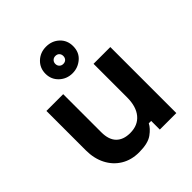

<svg xmlns="http://www.w3.org/2000/svg" viewBox="-202 -876 1020 1020"><g transform="rotate(-45 308.0 -365.5)"><path d="M259 8Q201 8 157.5 -18.5Q114 -45 90 -92Q66 -139 66 -200V-496H192V-210Q192 -154 219.5 -126Q247 -98 298 -98Q356 -98 388 -136.5Q420 -175 420 -244V-496H546V0H422V-65H404Q392 -40 359 -16Q326 8 259 8ZM306 -539Q263 -539 232.5 -567.5Q202 -596 202 -639Q202 -682 232 -710.5Q262 -739 306 -739Q350 -739 380 -711Q410 -683 410 -639Q410 -593 378.5 -566Q347 -539 306 -539ZM306 -609Q320 -609 328 -617.5Q336 -626 336 -639Q336 -652 328 -660.5Q320 -669 306 -669Q293 -669 284.5 -660.5Q276 -652 276 -639Q276 -626 284.5 -617.5Q293 -609 306 -609Z"/></g></svg>

Font: Space Grotesk Light
Style: Bold
Weight: 700
Version: Version 2.000